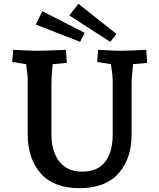

<svg xmlns="http://www.w3.org/2000/svg" viewBox="-20 -971 835 1006"><path d="M396.7 15Q262.1 15 193.6 -62.1Q125.2 -139.3 125.2 -267.3V-553.5Q125.2 -567.1 122.2 -592.1Q119.2 -617.2 116 -642.1Q112.8 -667.1 110.5 -679.5L164.2 -627L44.1 -646.5L49.1 -710Q67.5 -709 90.1 -708Q112.8 -707 134 -706Q155.1 -705 166.6 -705Q197.4 -705 229 -706Q260.6 -707 286.7 -708.3Q312.7 -709.6 325.5 -710L330.2 -641.5L208.5 -630.3L261.5 -679.5Q258.5 -659.5 255.7 -632.6Q252.9 -605.7 251.2 -577.3Q249.5 -548.9 249.5 -523.5V-263.5Q249.5 -209 267.3 -165.4Q285 -121.7 320.8 -96.7Q356.6 -71.7 409.5 -71.7Q466.1 -71.7 501.5 -96Q536.8 -120.2 553.6 -163.5Q570.5 -206.8 570.5 -263.5V-553.5Q570.5 -563.5 568.5 -580.1Q566.5 -596.8 563.8 -616Q561.1 -635.2 558.6 -652.3Q556.1 -669.4 554.5 -679.5L610.5 -626.6L489.1 -646.5L494.1 -710Q520.2 -709 552.1 -707Q584.1 -705 601.6 -705Q645.7 -705 682 -707Q718.3 -709 746.3 -710L750.9 -641.5L629.9 -630.3L683.5 -679.5Q680.5 -662.1 677.4 -635.2Q674.3 -608.3 672 -578.9Q669.6 -549.5 669.6 -523.5V-267.3Q669.6 -139.3 600.7 -62.1Q531.7 15 396.7 15ZM557.7 -751.7 343.2 -890.2 391 -951.1 590.1 -793.1ZM399.7 -751.7 167.6 -842.4 201.6 -912.5 423.3 -799Z"/></svg>

Font: Andada Pro
Style: Regular
Weight: 400
Designer: Carolina Giovagnoli
Foundry: Huerta Tipografica
Version: Version 3.003